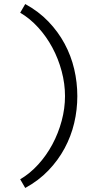

<svg xmlns="http://www.w3.org/2000/svg" viewBox="-20 -770 453 951"><path d="M80 118Q128 90 169 45Q210 0 239.5 -55Q269 -110 285.5 -171.5Q302 -233 302 -294Q302 -355 285.5 -417Q269 -479 239.5 -534Q210 -589 169 -634Q128 -679 80 -707L105 -750Q171 -714 219.5 -663.5Q268 -613 300 -553.5Q332 -494 347.5 -428Q363 -362 363 -294Q363 -226 347.5 -160.5Q332 -95 300 -35.5Q268 24 219.5 74.5Q171 125 105 161Z"/></svg>

Font: Snippet
Style: Regular
Weight: 400
Designer: Gesine Todt
Foundry: Gesine Todt
Version: Version 1.000